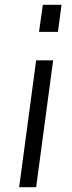

<svg xmlns="http://www.w3.org/2000/svg" viewBox="-20 -782 300 802"><path d="M131 -530 60 0H131L202 -530ZM159 -762 143 -649H222L237 -762Z"/></svg>

Font: Cheyenne Sans Light
Style: Italic
Weight: 300
Italic angle: -8.13011°
Designer: The Public Sans project authors (U.S. Web Design System), Libre Franklin designed by Pablo Impallari and Rodrigo Fuenzal
Foundry: The Cheyenne Sans Project Authors
Version: Version 2.007